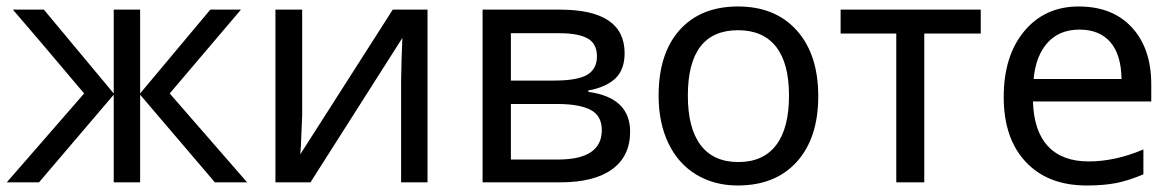

<svg xmlns="http://www.w3.org/2000/svg" viewBox="-20 -566 3644 596"><path d="M333 -536.1H415V-275.9L632.8 -536.1H728L506.8 -275.9L747.1 0H647L415 -272V0H333V-272L101.1 0H1L241.2 -275.9Q89.8 -455.6 20 -536.1H116.2L333 -275.9Z M918 -536.1V-209L914.1 -114.3L912.1 -86.9L1199.2 -536.1H1307.1V0H1225.1V-315.9L1226.6 -383.8L1229 -448.2L943.8 0H835V-536.1Z M1716.3 -462.9H1565.9V-315.9H1700.2Q1772 -315.9 1802.5 -333.7Q1833 -351.6 1833 -391.1Q1833 -430.7 1804 -446.8Q1774.9 -462.9 1716.3 -462.9ZM1848.1 -162.1Q1848.1 -207 1813 -225.1Q1777.8 -243.2 1710 -243.2H1565.9V-70.8H1711.9Q1848.1 -70.8 1848.1 -162.1ZM1936 -157.2Q1936 -81.1 1880.1 -40.5Q1824.2 0 1719.2 0H1478V-536.1H1718.3Q1918.9 -536.1 1918.9 -400.9Q1918.9 -349.1 1889.6 -322Q1860.4 -294.9 1806.2 -285.2V-280.8Q1936 -263.2 1936 -157.2Z M2115.2 -269Q2115.2 -168 2155 -115.5Q2194.8 -63 2272 -63Q2349.1 -63 2389.2 -115.5Q2429.2 -168 2429.2 -269Q2429.2 -370.1 2388.9 -421.1Q2348.6 -472.2 2271 -472.2Q2115.2 -472.2 2115.2 -269ZM2270 9.8Q2197.3 9.8 2141.1 -24.2Q2085 -58.1 2054.7 -121.6Q2024.4 -185.1 2024.4 -269Q2024.4 -399.9 2089.8 -472.9Q2155.3 -545.9 2271 -545.9Q2386.7 -545.9 2453.4 -471.4Q2520 -397 2520 -267.3Q2520 -137.7 2453.6 -64Q2387.2 9.8 2270 9.8Z M3024.4 -461.9H2849.1V0H2762.2V-461.9H2589.4V-536.1H3024.4Z M3188.5 -320.8H3461.4Q3460.4 -396 3426.8 -435.1Q3393.1 -474.1 3330.8 -474.1Q3268.6 -474.1 3231.9 -433.6Q3195.3 -393.1 3188.5 -320.8ZM3529.3 -102.1V-24.9Q3484.9 -5.9 3445.8 2Q3406.7 9.8 3353.5 9.8Q3232.9 9.8 3164.3 -63.2Q3095.7 -136.2 3095.7 -264.6Q3095.7 -393.1 3159.7 -469.5Q3223.6 -545.9 3328.6 -545.9Q3433.6 -545.9 3493.7 -480.7Q3553.7 -415.5 3553.7 -304.2V-251H3186.5Q3189 -159.7 3232.9 -112.3Q3276.9 -64.9 3359.4 -64.9Q3441.9 -64.9 3529.3 -102.1Z"/></svg>

Font: NotoSans
Style: Regular
Weight: 400
Designer: Monotype Design team
Foundry: Monotype Imaging Inc.
Version: Version 1.04